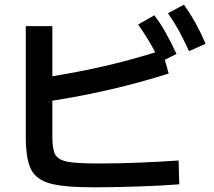

<svg xmlns="http://www.w3.org/2000/svg" viewBox="-20 -800 904 811"><path d="M88.9 -223.6V-689.5H201.2V-478Q323.2 -498 422.4 -521Q521.5 -543.9 635.7 -578.6Q606 -636.7 563.5 -696.3L631.8 -735.4Q658.2 -700.7 679.4 -662.8Q700.7 -625 725.6 -572.3L676.3 -547.4L692.4 -489.3Q569.3 -450.7 449.7 -422.9Q330.1 -395 201.2 -374.5V-220.7Q201.2 -168 214.1 -146Q227.1 -124 266.4 -116.7Q305.7 -109.4 399.4 -109.4Q477.1 -109.4 567.1 -113Q657.2 -116.7 734.4 -122.1L737.3 -21.5Q663.6 -15.6 560.1 -12.2Q456.5 -8.8 375 -8.8Q250 -8.8 191.2 -25.1Q132.3 -41.5 110.6 -85.7Q88.9 -129.9 88.9 -223.6ZM689.5 -744.1 756.8 -780.3Q783.7 -742.7 805.7 -703.1Q827.6 -663.6 848.6 -615.2L778.3 -584Q755.9 -633.3 735.4 -670.7Q714.8 -708 689.5 -744.1Z"/></svg>

Font: Pretendard GOV SemiBold
Style: Regular
Weight: 600
Designer: Base glyphs from Inter by Rasmus Andersson; Hangeul glyphs from Noto Sans CJK(Source Han Sans) by Jang Soo-young and Kan
Foundry: Kil Hyung-jin
Version: Version 1.309